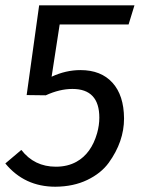

<svg xmlns="http://www.w3.org/2000/svg" viewBox="-20 -689 535 721"><path d="M282.2 -425.8Q359.4 -425.8 402.3 -378.4Q445.3 -331.1 445.8 -244.1Q445.8 -157.2 388.2 -77.6Q359.4 -38.1 307.6 -13.2Q255.9 11.7 188 12.2Q71.8 12.2 0 -75.2L60.1 -126Q108.9 -63 189.9 -63Q233.9 -63 267.1 -81.5Q322.8 -112.3 344.7 -189Q353 -218.8 353 -247.1Q353 -355 252 -355Q204.1 -355 151.9 -331.1L80.1 -332L127 -668.9H484.9L462.9 -597.2H204.1L173.8 -400.9Q227.1 -425.8 282.2 -425.8Z"/></svg>

Font: FiraSans-Italic
Style: Italic
Weight: 400
Italic angle: -8°
Designer: Carrois Corporate & Edenspiekermann AG
Foundry: Carrois Corporate GbR & Edenspiekermann AG
Version: Version 3.106;PS 003.106;hotconv 1.0.70;makeotf.lib2.5.58329